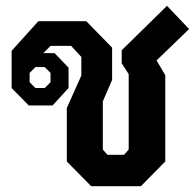

<svg xmlns="http://www.w3.org/2000/svg" viewBox="-20 -641 671 661"><path d="M210 -85V-269L260 -381V-445L225 -483H154L129 -458H168L216 -408V-338L161 -278H79L20 -338V-466L112 -568H277L366 -477V-366L334 -292V-126L350 -108H407L423 -126V-386L399 -423V-468L555 -621L631 -541L519 -433L549 -382V-85L465 0H294ZM134 -338 154 -358V-390L134 -410H102L82 -390V-358L102 -338Z"/></svg>

Font: Chakra Petch
Style: Bold
Weight: 700
Designer: Katatrad Aksorn Co.,Ltd.
Foundry: Cadson Demak Co.,Ltd.
Version: Version 1.000; ttfautohint (v1.6)